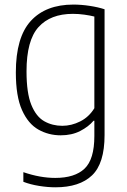

<svg xmlns="http://www.w3.org/2000/svg" viewBox="-20 -568 542 818"><path d="M216 230Q183.5 230 146.2 224Q109 218 79.5 206.5V165.5Q116 178 149.8 184Q183.5 190 215.5 190Q298.5 190 340.2 150.5Q382 111 382 11.5V-53.5H378.5Q357 -28 321.5 -9.8Q286 8.5 238.5 8.5Q187 8.5 143.5 -16Q100 -40.5 73.8 -99Q47.5 -157.5 47.5 -259.5Q47.5 -409 111.2 -478.8Q175 -548.5 292.5 -548.5Q326 -548.5 362.2 -543Q398.5 -537.5 425.5 -528.5V7.5Q425.5 128 372.2 179Q319 230 216 230ZM245.5 -32Q284.5 -32 321.8 -50.8Q359 -69.5 382 -107V-497.5Q364.5 -502 339.8 -505.5Q315 -509 290.5 -509Q195 -509 144 -452.5Q93 -396 93 -264Q93 -171.5 113.5 -121.2Q134 -71 168.5 -51.5Q203 -32 245.5 -32Z"/></svg>

Font: Encode Sans Semi Condensed ExtraLight
Style: Regular
Weight: 200
Width: 4
Designer: Multiple Designers
Foundry: Impallari Type
Version: Version 3.000; ttfautohint (v1.8.3) -l 8 -r 50 -G 200 -x 14 